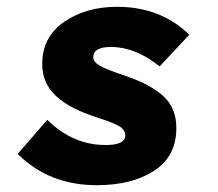

<svg xmlns="http://www.w3.org/2000/svg" viewBox="-20 -532 640 564"><path d="M264 12Q124 12 32 -80L119 -180Q194 -106 290 -106Q348 -106 348 -134Q348 -150 331.5 -160.5Q315 -171 262 -188Q184 -213 144 -250.5Q104 -288 104 -344Q104 -423 168 -467.5Q232 -512 324 -512Q452 -512 536 -430L449 -337Q378 -394 306 -394Q254 -394 254 -364Q254 -350 273 -339Q292 -328 352 -308Q424 -283 461 -248.5Q498 -214 498 -156Q498 -73 433 -30.5Q368 12 264 12Z"/></svg>

Font: TypoPRO Source Code Pro
Style: Italic
Weight: 900
Italic angle: -11°
Monospace: yes
Designer: Paul D. Hunt, Teo Tuominen
Foundry: Adobe Systems Incorporated
Version: Version 1.030;PS 1.0;hotconv 1.0.84;makeotf.lib2.5.63406